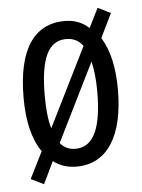

<svg xmlns="http://www.w3.org/2000/svg" viewBox="-49 -626 543 732"><g transform="rotate(-5 222.5 -260.0)"><path d="M402 -269C402 -353 387 -421 356 -470L401 -562L352 -586L315 -512C289 -536 259 -547 222 -547C104 -547 41 -452 41 -269C41 -180 57 -111 92 -60L41 42L90 66L131 -19C155 0 185 10 220 10C337 10 402 -91 402 -269ZM122 -269C122 -409 152 -478 222 -478C249 -478 270 -468 286 -446L136 -144C127 -174 122 -216 122 -269ZM323 -269C323 -129 291 -58 221 -58C198 -58 178 -67 163 -85L311 -384C318 -355 323 -317 323 -269Z"/></g></svg>

Font: Noto Sans UI Condensed
Style: Regular
Weight: 400
Width: 3
Designer: Monotype Design Team
Foundry: Monotype Imaging Inc.
Version: Version 1.901